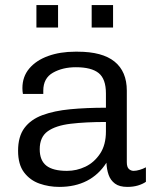

<svg xmlns="http://www.w3.org/2000/svg" viewBox="-20 -724 634 754"><path d="M213 10Q172 10 135 -3Q98 -16 74.5 -47Q51 -78 51 -132Q51 -188 76 -221.5Q101 -255 147 -272Q193 -289 256 -295Q319 -301 396 -301V-357Q396 -414 367.5 -437Q339 -460 278 -460Q226 -460 188 -438.5Q150 -417 150 -368V-355H70Q69 -360 68.5 -366Q68 -372 68 -378Q68 -423 95 -455Q122 -487 169 -504Q216 -521 275 -521H285Q382 -521 430 -482Q478 -443 478 -368V-87Q478 -68 486 -60.5Q494 -53 505 -53Q515 -53 528.5 -57Q542 -61 553 -67V-10Q540 -1 521.5 4.5Q503 10 480 10Q449 10 431.5 -3Q414 -16 406.5 -37.5Q399 -59 398 -85Q368 -38 321.5 -14Q275 10 213 10ZM243 -53Q281 -53 315.5 -69.5Q350 -86 373 -120.5Q396 -155 396 -208V-245Q316 -245 257.5 -238Q199 -231 167.5 -208.5Q136 -186 136 -138Q136 -94 162 -73.5Q188 -53 243 -53ZM123 -616V-704H208V-616ZM340 -616V-704H424V-616Z"/></svg>

Font: Chivo Medium Light
Style: Regular
Weight: 300
Version: Version 2.002